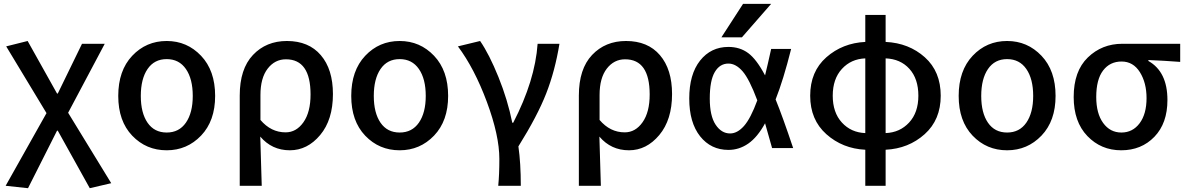

<svg xmlns="http://www.w3.org/2000/svg" viewBox="-20 -781 6266 1014"><path d="M127.9 212.9 9.8 200.2 225.6 -183.6 12.7 -536.1 126 -564.5 281.2 -287.1H285.2L413.1 -549.8H533.2L339.8 -185.5L567.4 186.5L454.1 212.9L285.2 -90.8H281.2Z M860.4 12.7Q752 12.7 678.2 -64.5Q604.5 -141.6 604.5 -274.4Q604.5 -408.2 678.2 -486.3Q752 -564.5 860.4 -564.5Q967.8 -564.5 1042 -486.3Q1116.2 -408.2 1116.2 -274.4Q1116.2 -142.6 1042 -64.9Q967.8 12.7 860.4 12.7ZM998 -274.4Q998 -364.3 961.9 -416.5Q925.8 -468.8 860.4 -468.8Q794.9 -468.8 759.3 -416.5Q723.6 -364.3 723.6 -274.4Q723.6 -184.6 759.3 -132.8Q794.9 -81.1 860.4 -81.1Q925.8 -81.1 961.9 -133.3Q998 -185.5 998 -274.4Z M1246.1 200.2V-276.4Q1246.1 -417 1315.9 -490.7Q1385.7 -564.5 1495.1 -564.5Q1610.4 -564.5 1674.3 -489.7Q1738.3 -415 1738.3 -284.2Q1738.3 -148.4 1670.9 -67.9Q1603.5 12.7 1510.7 12.7Q1416 12.7 1354.5 -59.6Q1361.3 177.7 1362.3 200.2ZM1488.3 -82Q1544.9 -82 1582.5 -135.3Q1620.1 -188.5 1620.1 -282.2Q1620.1 -467.8 1490.2 -467.8Q1431.6 -467.8 1393.6 -418.5Q1355.5 -369.1 1355.5 -279.3V-147.5Q1411.1 -82 1488.3 -82Z M2090.8 12.7Q1982.4 12.7 1908.7 -64.5Q1835 -141.6 1835 -274.4Q1835 -408.2 1908.7 -486.3Q1982.4 -564.5 2090.8 -564.5Q2198.2 -564.5 2272.5 -486.3Q2346.7 -408.2 2346.7 -274.4Q2346.7 -142.6 2272.5 -64.9Q2198.2 12.7 2090.8 12.7ZM2228.5 -274.4Q2228.5 -364.3 2192.4 -416.5Q2156.2 -468.8 2090.8 -468.8Q2025.4 -468.8 1989.7 -416.5Q1954.1 -364.3 1954.1 -274.4Q1954.1 -184.6 1989.7 -132.8Q2025.4 -81.1 2090.8 -81.1Q2156.2 -81.1 2192.4 -133.3Q2228.5 -185.5 2228.5 -274.4Z M2730.5 200.2H2611.3Q2617.2 141.6 2617.2 58.6Q2617.2 -65.4 2551.3 -242.7Q2485.4 -419.9 2398.4 -536.1L2515.6 -564.5Q2563.5 -495.1 2612.3 -374.5Q2661.1 -253.9 2685.5 -132.8H2690.4Q2805.7 -355.5 2819.3 -549.8H2934.6Q2911.1 -406.2 2864.7 -287.6Q2818.4 -168.9 2717.8 -7.8Q2730.5 80.1 2730.5 200.2Z M3037.1 200.2V-276.4Q3037.1 -417 3106.9 -490.7Q3176.8 -564.5 3286.1 -564.5Q3401.4 -564.5 3465.3 -489.7Q3529.3 -415 3529.3 -284.2Q3529.3 -148.4 3461.9 -67.9Q3394.5 12.7 3301.8 12.7Q3207 12.7 3145.5 -59.6Q3152.3 177.7 3153.3 200.2ZM3279.3 -82Q3335.9 -82 3373.5 -135.3Q3411.1 -188.5 3411.1 -282.2Q3411.1 -467.8 3281.2 -467.8Q3222.7 -467.8 3184.6 -418.5Q3146.5 -369.1 3146.5 -279.3V-147.5Q3202.1 -82 3279.3 -82Z M3979.5 -251Q3937.5 -363.3 3901.9 -404.3Q3866.2 -445.3 3827.1 -445.3Q3781.2 -445.3 3754.9 -400.4Q3728.5 -355.5 3728.5 -260.7Q3728.5 -168.9 3759.3 -122.6Q3790 -76.2 3835.9 -76.2Q3874 -76.2 3909.2 -115.7Q3944.3 -155.3 3979.5 -251ZM4076.2 -255.9Q4113.3 -165 4168.9 1H4057.6Q4035.2 -80.1 4020.5 -129.9Q3980.5 -56.6 3932.1 -22.9Q3883.8 10.7 3827.1 10.7Q3734.4 10.7 3677.2 -61.5Q3620.1 -133.8 3620.1 -260.7Q3620.1 -388.7 3677.2 -460.9Q3734.4 -533.2 3827.1 -533.2Q3887.7 -533.2 3931.6 -500.5Q3975.6 -467.8 4020.5 -382.8Q4034.2 -438.5 4052.7 -522.5H4158.2Q4117.2 -359.4 4076.2 -255.9ZM3904.3 -760.7H4052.7L3898.4 -584H3790Z M4657.2 -472.7V-78.1Q4732.4 -81.1 4781.2 -133.8Q4830.1 -186.5 4830.1 -275.4Q4830.1 -365.2 4782.7 -417.5Q4735.4 -469.7 4657.2 -472.7ZM4549.8 -78.1V-472.7Q4474.6 -469.7 4426.3 -417Q4377.9 -364.3 4377.9 -275.4Q4377.9 -186.5 4426.3 -133.8Q4474.6 -81.1 4549.8 -78.1ZM4657.2 -702.1V-559.6Q4780.3 -553.7 4864.3 -478.5Q4948.2 -403.3 4948.2 -275.4Q4948.2 -148.4 4863.3 -72.3Q4778.3 3.9 4657.2 9.8V200.2H4549.8V9.8Q4429.7 3.9 4344.2 -72.3Q4258.8 -148.4 4258.8 -275.4Q4258.8 -403.3 4344.2 -478.5Q4429.7 -553.7 4549.8 -559.6V-702.1Z M5298.8 12.7Q5190.4 12.7 5116.7 -64.5Q5043 -141.6 5043 -274.4Q5043 -408.2 5116.7 -486.3Q5190.4 -564.5 5298.8 -564.5Q5406.2 -564.5 5480.5 -486.3Q5554.7 -408.2 5554.7 -274.4Q5554.7 -142.6 5480.5 -64.9Q5406.2 12.7 5298.8 12.7ZM5436.5 -274.4Q5436.5 -364.3 5400.4 -416.5Q5364.3 -468.8 5298.8 -468.8Q5233.4 -468.8 5197.8 -416.5Q5162.1 -364.3 5162.1 -274.4Q5162.1 -184.6 5197.8 -132.8Q5233.4 -81.1 5298.8 -81.1Q5364.3 -81.1 5400.4 -133.3Q5436.5 -185.5 5436.5 -274.4Z M5650.4 -268.6Q5650.4 -405.3 5725.1 -477.5Q5799.8 -549.8 5907.2 -549.8H6212.9V-454.1Q6124 -460.9 6044.9 -463.9V-459Q6145.5 -402.3 6145.5 -252.9Q6145.5 -129.9 6076.7 -58.6Q6007.8 12.7 5901.4 12.7Q5794.9 12.7 5722.7 -62.5Q5650.4 -137.7 5650.4 -268.6ZM6035.2 -262.7Q6035.2 -343.8 6000 -399.9Q5964.8 -456.1 5903.3 -456.1Q5841.8 -456.1 5805.7 -408.7Q5769.5 -361.3 5769.5 -268.6Q5769.5 -181.6 5806.2 -131.3Q5842.8 -81.1 5902.3 -81.1Q5961.9 -81.1 5998.5 -129.9Q6035.2 -178.7 6035.2 -262.7Z"/></svg>

Font: Gen Shin Gothic Medium
Style: Regular
Weight: 500
Designer: [Source Han Sans]
Ryoko NISHIZUKA  (kana & ideographs); Paul D. Hunt (Latin, Greek & Cyrillic); Wenlong ZHANG  (bopomofo
Version: Version 1.002.20150607